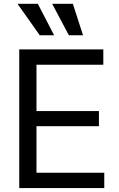

<svg xmlns="http://www.w3.org/2000/svg" viewBox="-20 -959 607 979"><path d="M78.1 -707H506.8V-628.9H166V-392.6H484.4V-315.4H166V-78.1H511.7V0H78.1ZM69.3 -939.5H172.9L255.9 -779.3H182.6ZM246.1 -939.5H351.6L403.3 -779.3H331.1Z"/></svg>

Font: Pretendard GOV Variable
Style: Regular
Weight: 400
Designer: Base glyphs from Inter by Rasmus Andersson; Hangul glyphs from Noto Sans CJK(Source Han Sans) by Jang Soo-young and Kang
Foundry: Kil Hyung-jin
Version: Version 1.307;Glyphs 3.2 (3192)